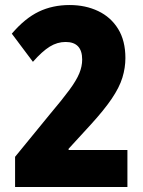

<svg xmlns="http://www.w3.org/2000/svg" viewBox="-20 -744 570 764"><path d="M40 0V-120L179 -290Q228 -348 256 -386Q284 -424 295.5 -452Q307 -480 307 -507Q307 -577 241 -577Q208 -577 178 -558.5Q148 -540 111 -498L27 -610Q79 -671 134 -697.5Q189 -724 257 -724Q320 -724 370.5 -700Q421 -676 450 -629Q479 -582 479 -513Q479 -474 467 -435Q455 -396 424.5 -351Q394 -306 341 -248L253 -152V-147H487V0Z"/></svg>

Font: Noto Sans Mono Condensed Black
Style: Regular
Weight: 900
Width: 3
Designer: Monotype Design Team
Foundry: Monotype Imaging Inc.
Version: Version 2.014